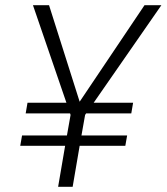

<svg xmlns="http://www.w3.org/2000/svg" viewBox="-20 -720 642 740"><path d="M341 -324H493L486 -283H312L308 -277L294 -198H470L463 -158H287L260 0H204L231 -158H58L65 -198H238L252 -277L250 -283H79L86 -324H236L107 -700H169L287 -328L537 -700H602Z"/></svg>

Font: Sarabun ExtraLight
Style: Italic
Weight: 275
Italic angle: -10°
Designer: Suppakit Chalermlarp | Katatrad Co.,Ltd.
Foundry: Cadson Demak Co.,Ltd.
Version: Version 1.000; ttfautohint (v1.6)